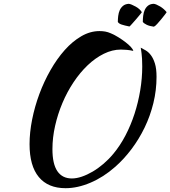

<svg xmlns="http://www.w3.org/2000/svg" viewBox="-20 -903 894 1007"><path d="M562 -728Q581 -720 601 -707.5Q621 -695 638 -682Q655 -669 666.5 -656.5Q678 -644 679 -636Q662 -640 645 -641.5Q628 -643 614 -643Q569 -643 524.5 -621Q480 -599 440 -561Q400 -523 366 -472Q332 -421 307.5 -363Q283 -305 269 -243Q255 -181 255 -121Q255 -43 281 -5Q307 33 357 33Q381 33 409 23.5Q437 14 466 -3Q495 -20 523 -44Q551 -68 575 -97Q610 -139 638 -192.5Q666 -246 685.5 -306Q705 -366 715.5 -429.5Q726 -493 726 -554Q726 -578 725 -594.5Q724 -611 722.5 -622.5Q721 -634 720 -641Q719 -648 718 -653Q730 -647 744.5 -638.5Q759 -630 771.5 -613.5Q784 -597 792.5 -570Q801 -543 801 -500Q801 -430 784.5 -362.5Q768 -295 738.5 -234Q709 -173 669 -120Q629 -67 583 -27Q523 26 455 55Q387 84 324 84Q232 84 183.5 25.5Q135 -33 135 -147Q135 -208 148.5 -276Q162 -344 186.5 -410Q211 -476 245 -535.5Q279 -595 319.5 -640.5Q360 -686 406.5 -713Q453 -740 502 -740Q518 -740 532 -737.5Q546 -735 562 -728ZM598 -788Q598 -803 600 -819.5Q602 -836 608 -849.5Q614 -863 625.5 -872.5Q637 -882 656 -883Q669 -881 691.5 -868.5Q714 -856 724 -839Q724 -839 715.5 -828Q707 -817 695.5 -804Q684 -791 673.5 -779Q663 -767 659 -764Q634 -769 618.5 -774Q603 -779 598 -788ZM729 -788Q729 -804 731 -820.5Q733 -837 739 -850.5Q745 -864 756 -873Q767 -882 785 -883Q791 -883 800.5 -879Q810 -875 820 -869Q830 -863 839 -855Q848 -847 854 -839Q854 -838 845.5 -827Q837 -816 826 -802.5Q815 -789 804 -777Q793 -765 787 -763Q764 -766 749.5 -773Q735 -780 729 -788Z"/></svg>

Font: Sweet Mavka Script
Style: Regular
Weight: 500
Designer: Pablo Impallari/Anastassiya Vishnevskaya
Foundry: Pablo Impallari/ Anastassiya Vishnevskaya
Version: Version 2.0/www.impallari.com/   behance.net/sweetcherry